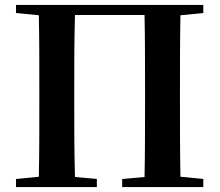

<svg xmlns="http://www.w3.org/2000/svg" viewBox="-20 -761 893 781"><path d="M45 -708 138 -699C140 -598 140 -496 140 -394V-350C140 -241 140 -141 138 -42L45 -33V0H374V-33L285 -41C282 -142 282 -242 282 -351V-394C282 -497 282 -599 285 -700H568C570 -598 570 -496 570 -394V-351C570 -241 570 -141 568 -41L477 -33V0H807V-33L714 -42C712 -142 712 -242 712 -350V-394C712 -497 712 -599 714 -699L807 -708V-741H45Z"/></svg>

Font: Noto Serif CJK KR
Style: Bold
Weight: 700
Designer: Ryoko NISHIZUKA 西塚涼子 (kana & ideographs); Frank Grießhammer (Latin, Greek & Cyrillic); Wenlong ZHANG 张文龙 (bopomofo); San
Foundry: Adobe
Version: Version 2.001;hotconv 1.1.0;makeotfexe 2.6.0